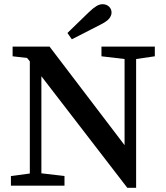

<svg xmlns="http://www.w3.org/2000/svg" viewBox="-20 -884 789 914"><path d="M717 -616 628 -603V10H586L177 -521V-59L287 -46V0H32V-46L122 -58V-592L109 -608L40 -616V-662H216L573 -193V-603L463 -616V-662H717ZM402 -825Q424 -846 439 -855Q454 -864 468 -864Q487 -864 499 -852.5Q511 -841 511 -824Q511 -810 500 -796Q489 -782 457 -766L322 -697L301 -727Z"/></svg>

Font: Source Serif Pro Semibold
Style: Regular
Weight: 600
Designer: Frank Grießhammer
Foundry: Adobe Systems Incorporated
Version: Version 1.014;PS Version 1.0;hotconv 1.0.73;makeotf.lib2.5.5